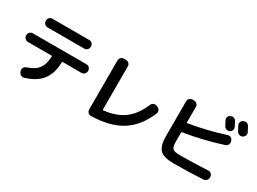

<svg xmlns="http://www.w3.org/2000/svg" viewBox="-45 -1550 3091 2313"><g transform="rotate(30 1500.0 -393.0)"><path d="M243 -743H757Q780 -743 796.5 -726.5Q813 -710 813 -687V-680Q813 -657 796.5 -640Q780 -623 757 -623H243Q220 -623 203.5 -640Q187 -657 187 -680V-687Q187 -710 203.5 -726.5Q220 -743 243 -743ZM127 -353Q104 -353 87 -370Q70 -387 70 -410V-417Q70 -440 87 -456.5Q104 -473 127 -473H873Q896 -473 913 -456.5Q930 -440 930 -417V-410Q930 -387 913 -370Q896 -353 873 -353H612Q603 -353 603 -345Q601 -190 528 -95.5Q455 -1 303 43Q280 50 259 38Q238 26 230 3L226 -9Q219 -31 230.5 -51Q242 -71 264 -79Q370 -113 415.5 -175Q461 -237 463 -345Q463 -353 455 -353Z M1230 40Q1207 41 1190 23.5Q1173 6 1173 -17V-700Q1173 -723 1190 -740Q1207 -757 1230 -757H1260Q1283 -757 1300 -740Q1317 -723 1317 -700V-101Q1317 -93 1325 -93Q1498 -112 1605.5 -192Q1713 -272 1780 -431Q1789 -453 1810 -462.5Q1831 -472 1853 -463L1870 -456Q1892 -447 1901.5 -425.5Q1911 -404 1902 -382Q1811 -166 1650 -66Q1489 34 1230 40Z M2687 -799Q2708 -810 2731 -803Q2754 -796 2765 -775Q2771 -764 2782 -742Q2793 -720 2797 -713Q2807 -692 2799.5 -670Q2792 -648 2771 -638Q2749 -628 2726.5 -636Q2704 -644 2693 -665Q2678 -694 2662 -724Q2651 -744 2657.5 -766.5Q2664 -789 2685 -799ZM2930 -801Q2963 -738 2964 -736Q2975 -715 2967.5 -693Q2960 -671 2939 -661L2936 -659Q2915 -649 2892.5 -656.5Q2870 -664 2859 -685Q2854 -695 2843 -716Q2832 -737 2826 -747Q2815 -767 2821.5 -790Q2828 -813 2849 -823L2852 -824Q2873 -835 2896 -828.5Q2919 -822 2930 -801ZM2378 37Q2240 37 2187.5 -15Q2135 -67 2135 -207V-687Q2135 -710 2151.5 -726.5Q2168 -743 2191 -743H2215Q2238 -743 2254.5 -726.5Q2271 -710 2271 -687V-472Q2271 -463 2279 -465Q2536 -508 2773 -585Q2796 -592 2816 -581.5Q2836 -571 2843 -549L2846 -538Q2853 -516 2842 -495Q2831 -474 2808 -466Q2546 -382 2281 -339Q2271 -337 2271 -329V-203Q2271 -132 2294 -109.5Q2317 -87 2388 -87Q2598 -87 2784 -98Q2807 -100 2824.5 -84Q2842 -68 2843 -45V-35Q2844 -12 2828 6Q2812 24 2789 25Q2579 37 2378 37Z"/></g></svg>

Font: Rounded Mplus 1c Bold
Style: Bold
Weight: 700
Version: Version 1.059.20150529